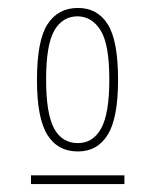

<svg xmlns="http://www.w3.org/2000/svg" viewBox="-20 -642 390 483"><path d="M176 -261Q125 -261 99 -303Q73 -345 73 -441Q73 -540 99.5 -581Q126 -622 176 -622Q225 -622 251 -581Q277 -540 277 -441Q277 -345 251 -303Q225 -261 176 -261ZM176 -282Q214 -282 234.5 -319Q255 -356 255 -442Q255 -530 233.5 -565Q212 -600 176 -601Q137 -601 116.5 -565Q96 -529 96 -442Q96 -356 116 -319Q136 -282 176 -282ZM58 -201H293V-179H58Z"/></svg>

Font: Inconsolata ExtraCondensed ExtraLight
Style: Regular
Weight: 200
Width: 2
Monospace: yes
Designer: Raph Levien, Cyreal, Brenton Simpson
Foundry: Raph Levien, Cyreal, Google
Version: Version 3.001; ttfautohint (v1.8.2.53-6de2)